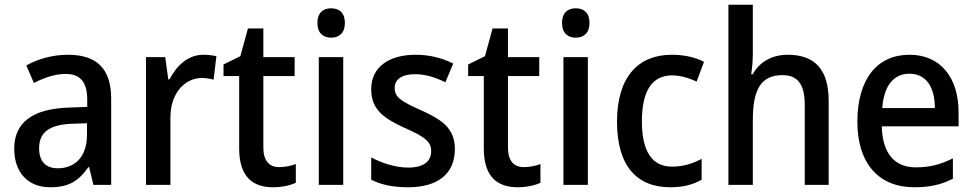

<svg xmlns="http://www.w3.org/2000/svg" viewBox="-20 -780 4109 810"><path d="M267 -549C201 -549 139 -531 91 -504L123 -430C166 -452 211 -468 257 -468C316 -468 348 -437 348 -359V-329L266 -326C116 -320 40 -262 40 -153C40 -51 99 10 192 10C271 10 312 -17 353 -75H356L374 0H449V-364C449 -488 390 -549 267 -549ZM285 -258 347 -260V-211C347 -119 296 -70 224 -70C176 -70 145 -96 145 -154C145 -218 182 -254 285 -258Z M838 -549C773 -549 725 -503 695 -445H690L677 -539H596V0H699V-282C698 -386 759 -451 832 -451C848 -451 867 -448 881 -444L893 -543C876 -547 855 -549 838 -549Z M1158 -75C1115 -75 1091 -102 1091 -158V-459H1223V-539H1091V-660H1026L994 -543L923 -508V-459H989V-154C989 -32 1048 10 1132 10C1169 10 1205 2 1228 -9V-88C1208 -80 1182 -75 1158 -75Z M1377 -745C1343 -745 1319 -726 1319 -683C1319 -641 1343 -621 1377 -621C1411 -621 1435 -641 1435 -683C1435 -726 1411 -745 1377 -745ZM1428 -539H1325V0H1428Z M1899 -151C1899 -238 1845 -275 1758 -314C1671 -353 1645 -370 1645 -409C1645 -445 1675 -467 1731 -467C1776 -467 1818 -453 1859 -433L1892 -512C1843 -536 1792 -549 1733 -549C1620 -549 1546 -496 1546 -404C1546 -318 1598 -281 1688 -240C1778 -201 1799 -179 1799 -143C1799 -100 1769 -73 1702 -73C1648 -73 1588 -93 1546 -116V-22C1587 -1 1636 10 1702 10C1826 10 1899 -46 1899 -151Z M2190 -75C2147 -75 2123 -102 2123 -158V-459H2255V-539H2123V-660H2058L2026 -543L1955 -508V-459H2021V-154C2021 -32 2080 10 2164 10C2201 10 2237 2 2260 -9V-88C2240 -80 2214 -75 2190 -75Z M2409 -745C2375 -745 2351 -726 2351 -683C2351 -641 2375 -621 2409 -621C2443 -621 2467 -641 2467 -683C2467 -726 2443 -745 2409 -745ZM2460 -539H2357V0H2460Z M2808 10C2862 10 2904 -1 2940 -22V-110C2903 -90 2863 -77 2814 -77C2731 -77 2688 -142 2688 -267C2688 -396 2730 -462 2816 -462C2849 -462 2886 -451 2919 -436L2950 -519C2917 -537 2869 -549 2814 -549C2673 -549 2583 -456 2583 -267C2583 -78 2668 10 2808 10Z M3156 -558V-760H3053V0H3156V-272C3156 -398 3187 -463 3281 -463C3346 -463 3375 -423 3375 -338V0H3476V-355C3476 -487 3417 -549 3303 -549C3240 -549 3185 -521 3156 -467H3149C3153 -490 3156 -524 3156 -558Z M3817 -549C3681 -549 3597 -447 3597 -266C3597 -92 3686 10 3837 10C3903 10 3951 -1 4000 -26V-112C3948 -86 3903 -74 3844 -74C3753 -74 3703 -133 3700 -247H4024V-307C4024 -452 3948 -549 3817 -549ZM3817 -469C3890 -469 3924 -408 3924 -324H3702C3709 -419 3750 -469 3817 -469Z"/></svg>

Font: Noto Sans Arabic UI SmCn Md
Style: Regular
Weight: 500
Width: 4
Designer: Monotype Design Team, Nadine Chahine and Nizar Qandah
Foundry: Monotype Imaging Inc.
Version: Version 2.010